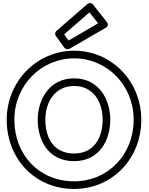

<svg xmlns="http://www.w3.org/2000/svg" viewBox="-20 -1197 973 1257"><path d="M399.7 -972.1 565.6 -1116 622.5 -1044.1 429 -931.9ZM349.6 -994.9C340.2 -986.7 338.1 -971.8 345.8 -961.3L401.8 -884.3C408.7 -874.8 423.2 -870.8 434.5 -877.4L672.5 -1015.4C692.4 -1026.9 685.7 -1044.8 679.6 -1052.5L588.6 -1167.5C578.9 -1179.8 562.5 -1179.5 552.6 -1170.9ZM74 -413C74 -640.6 252.1 -815 465 -815C679.9 -815 855 -640.7 855 -413C855 -184.8 687.7 -10 465 -10C235.3 -10 74 -184.5 74 -413ZM24 -413C24 -159.5 206.7 40 465 40C716.3 40 905 -159.2 905 -413C905 -667.3 708.1 -865 465 -865C223.9 -865 24 -667.4 24 -413ZM227 -413C227 -283.4 292.5 -142 465 -142C633.6 -142 702 -283.2 702 -413C702 -543.3 629.5 -684 465 -684C301.6 -684 227 -543.6 227 -413ZM277 -413C277 -528.4 338.4 -634 465 -634C592.5 -634 652 -528.7 652 -413C652 -296.8 596.4 -192 465 -192C329.5 -192 277 -296.6 277 -413Z"/></svg>

Font: Hussar Ekologiczny
Style: Regular
Weight: 400
Foundry: Cannot Into Space Fonts
Version: Version 0.97